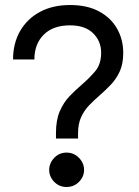

<svg xmlns="http://www.w3.org/2000/svg" viewBox="-20 -732 554 765"><path d="M203 -180V-202Q203 -254 218.2 -289Q233.5 -324 257 -348.5Q280.5 -373 305 -394Q336 -420.5 359.5 -448.5Q383 -476.5 383 -522Q383 -568 351 -599.5Q319 -631 259 -631Q191.5 -631 154.2 -593.8Q117 -556.5 117 -495H32Q32 -559.5 60.2 -608.5Q88.5 -657.5 139.5 -684.8Q190.5 -712 259 -712Q327.5 -712 374.8 -686.5Q422 -661 446.5 -617.8Q471 -574.5 471 -521Q471 -477.5 457 -447.2Q443 -417 421.5 -394.5Q400 -372 377 -352Q355 -333 335.2 -312.5Q315.5 -292 303.2 -265.2Q291 -238.5 291 -201V-180ZM245 13Q216 13 196 -7.5Q176 -28 176 -55Q176 -82 196 -103Q216 -124 245 -124Q274.5 -124 294.8 -103Q315 -82 315 -55Q315 -28 294.8 -7.5Q274.5 13 245 13Z"/></svg>

Font: Undotted
Style: Regular
Weight: 400
Designer: Delve Withrington, Dave Bailey, Thomas Jockin
Foundry: Delve Fonts LLC
Version: Version 4.000